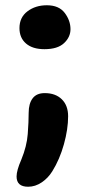

<svg xmlns="http://www.w3.org/2000/svg" viewBox="-20 -535 339 730"><path d="M149 -348Q104 -348 79 -369.5Q54 -391 54 -428Q54 -469 84.5 -492Q115 -515 158 -515Q204 -515 226 -486Q248 -457 248 -424Q248 -394 223.5 -371Q199 -348 149 -348ZM87 175Q43 175 43 136Q43 113 61 72Q82 21 85.5 -25.5Q89 -72 89 -106Q89 -141 104 -161Q119 -181 150 -181Q191 -181 215 -157.5Q239 -134 239 -93Q239 -44 223 13.5Q207 71 179 116Q163 142 138.5 158.5Q114 175 87 175Z"/></svg>

Font: Shantell Sans Normal
Style: Regular
Weight: 600
Designer: Stephen Nixon, Anya Danilova, Shantell Martin
Foundry: Arrow Type
Version: Version 1.009;[a7da0bfa3]